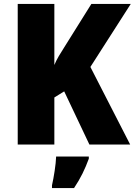

<svg xmlns="http://www.w3.org/2000/svg" viewBox="-20 -734 684 975"><path d="M641 0 439 -394 644 -714H444L307 -495C288 -465 268 -434 256 -404V-714H70V0H256V-239L306 -270L434 0ZM431 72V61H265C264 100 253 168 244 207V221H356C390 170 411 126 431 72Z"/></svg>

Font: Noto Sans Devanagari UI SemiCondensed Black
Style: Regular
Weight: 900
Width: 4
Designer: Jelle Bosma - Monotype Design Team
Foundry: Monotype Imaging Inc.
Version: Version 2.004